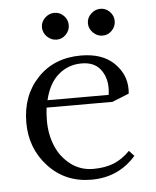

<svg xmlns="http://www.w3.org/2000/svg" viewBox="-48 -658 575 707"><g transform="rotate(-5 239.5 -305.0)"><path d="M41 -223.1Q41 -323.2 102.3 -387.7Q163.6 -452.1 262.2 -452.1Q340.8 -452.1 383.8 -410.9Q426.8 -369.6 426.8 -314Q426.8 -302.7 425.8 -296.9L363.8 -272H120.1Q117.2 -247.6 117.2 -223.1Q117.2 -173.3 134.8 -130.6Q152.3 -87.9 188.5 -60.1Q224.6 -32.2 272 -32.2Q316.4 -32.2 348.6 -45.4Q380.9 -58.6 408.2 -86.9L426.8 -66.9Q362.3 6.8 262.2 6.8Q166 6.8 103.5 -60.3Q41 -127.4 41 -223.1ZM126 -298.8H352.1Q354 -312.5 354 -324.2Q354 -365.7 331.3 -394.3Q308.6 -422.9 262.2 -422.9Q213.4 -422.9 177 -391.8Q140.6 -360.8 126 -298.8ZM144 -533Q128.9 -547.9 128.9 -567.9Q128.9 -587.9 144 -602.5Q159.2 -617.2 179.2 -617.2Q199.2 -617.2 213.6 -602.5Q228 -587.9 228 -567.9Q228 -547.9 213.6 -533Q199.2 -518.1 179.2 -518.1Q159.2 -518.1 144 -533ZM314 -533Q298.8 -547.9 298.8 -567.9Q298.8 -587.9 314 -602.5Q329.1 -617.2 349.1 -617.2Q369.1 -617.2 383.5 -602.5Q397.9 -587.9 397.9 -567.9Q397.9 -547.9 383.5 -533Q369.1 -518.1 349.1 -518.1Q329.1 -518.1 314 -533Z"/></g></svg>

Font: Dihjauti S
Style: Regular
Weight: 400
Designer: T. Christopher White
Version: Version 3.0.0